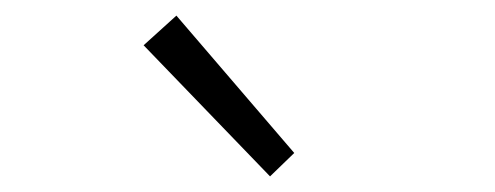

<svg xmlns="http://www.w3.org/2000/svg" viewBox="-20 -861 634 246"><path d="M326 -635 357 -665 206 -841 164 -803Z"/></svg>

Font: Noto Sans TC Light
Style: Regular
Weight: 300
Designer: Ryoko NISHIZUKA 西塚涼子 (kana, bopomofo & ideographs); Paul D. Hunt (Latin, Greek & Cyrillic); Sandoll Communications 산돌커뮤니
Foundry: Adobe
Version: Version 2.004;hotconv 1.0.118;makeotfexe 2.5.65603